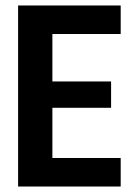

<svg xmlns="http://www.w3.org/2000/svg" viewBox="-20 -680 484 700"><path d="M46 0V-660H171V0ZM126 0V-104H420V0ZM126 -287V-383H385V-287ZM126 -556V-660H420V-556Z"/></svg>

Font: Bricolage Grotesque 72pt SemiCondensed SemiBold
Style: Regular
Weight: 600
Width: 4
Designer: Mathieu Triay
Foundry: Atelier Triay
Version: Version 1.001;gftools[0.9.33.dev8+g029e19f]